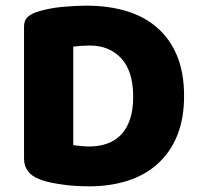

<svg xmlns="http://www.w3.org/2000/svg" viewBox="-20 -643 706 679"><path d="M239 -130Q250 -128 266 -126.5Q282 -125 296 -125Q330 -125 358.5 -135Q387 -145 407.5 -166Q428 -187 439.5 -220.5Q451 -254 451 -301Q451 -391 409 -436.5Q367 -482 297 -482Q283 -482 268.5 -481Q254 -480 239 -478ZM295 16Q278 16 256 15Q234 14 210.5 11Q187 8 163.5 3.5Q140 -1 120 -9Q65 -30 65 -82V-549Q65 -570 76.5 -581.5Q88 -593 108 -600Q151 -614 199 -618.5Q247 -623 285 -623Q363 -623 426.5 -604Q490 -585 535.5 -545.5Q581 -506 606 -446Q631 -386 631 -304Q631 -224 607 -164.5Q583 -105 538.5 -64.5Q494 -24 432 -4Q370 16 295 16Z"/></svg>

Font: Baloo Paaji
Style: Regular
Weight: 400
Designer: Shuchita Grover and Ek Type
Foundry: Ek Type
Version: Version 1.007;PS 1.000;hotconv 1.0.88;makeotf.lib2.5.647800